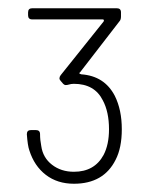

<svg xmlns="http://www.w3.org/2000/svg" viewBox="-20 -892 361 465"><path d="M51 -528Q47 -539 45 -567Q45 -577 55 -577H67Q77 -577 77 -567Q77 -553 80 -538Q84 -510 106 -493Q128 -476 159 -476Q209 -476 231 -517Q244 -542 244 -579Q244 -621 229 -649Q209 -689 159 -689Q152 -689 146 -687Q143 -686 139 -686Q136 -686 133 -689L127 -696Q121 -702 127 -710L231 -840Q232 -842 231.5 -843.5Q231 -845 229 -845H58Q48 -845 48 -855V-862Q48 -872 58 -872H263Q273 -872 273 -862V-852Q273 -844 269 -840L174 -717Q169 -714 177 -712Q233 -708 258 -660Q275 -626 275 -579Q275 -534 260 -505Q231 -447 159 -447Q119 -447 91 -468.5Q63 -490 51 -528Z"/></svg>

Font: Barlow GEO Extra Light
Style: Regular
Weight: 200
Designer: Jeremy Tribby
Foundry: Tribby Type
Version: Version 1.408